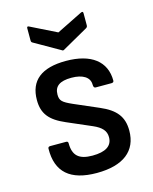

<svg xmlns="http://www.w3.org/2000/svg" viewBox="-108 -763 673 847"><g transform="rotate(-15 229.0 -339.5)"><path d="M218 -552C222 -548 228 -548 232 -552L347 -617C352 -620 354 -623 354 -630V-684C354 -692 350 -693 342 -689L225 -631L108 -689C101 -693 97 -692 97 -684V-630C97 -623 98 -620 104 -617ZM229 12C350 12 415 -39 415 -132C415 -195 386 -232 316 -262L205 -310C160 -330 150 -339 150 -367C150 -405 175 -423 228 -423C280 -423 311 -403 311 -370C311 -358 315 -354 321 -354H393C400 -354 404 -357 404 -363C404 -451 339 -501 224 -501C112 -501 56 -456 56 -367C56 -305 84 -270 154 -240L265 -192C304 -175 321 -156 321 -127C321 -87 290 -67 230 -67C168 -67 142 -91 142 -147C142 -153 139 -156 133 -156H60C54 -156 50 -153 50 -147C48 -40 108 12 229 12Z"/></g></svg>

Font: Sofia Sans Cond SemiBold
Style: Regular
Weight: 600
Width: 3
Designer: Botio Nikoltchev, Ani Petrova
Foundry: lettersoup
Version: Version 4.100